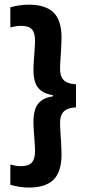

<svg xmlns="http://www.w3.org/2000/svg" viewBox="-20 -698 383 844"><path d="M25.5 -666Q43 -671 64 -674.2Q85 -677.5 106.5 -677.5Q180 -677.5 215.2 -643.2Q250.5 -609 250.5 -532Q250.5 -514.5 249 -488.8Q247.5 -463 245.8 -438Q244 -413 244 -396.5Q244 -374.5 250.5 -359.8Q257 -345 272.2 -337Q287.5 -329 314 -327.5V-226Q287.5 -224.5 272.2 -216.5Q257 -208.5 250.5 -193.5Q244 -178.5 244 -156.5Q244 -140.5 245.8 -115.2Q247.5 -90 249 -64Q250.5 -38 250.5 -19.5Q250.5 57.5 215.2 92Q180 126.5 106.5 126.5Q85 126.5 64 123Q43 119.5 25.5 114.5V25Q35 28 46.5 30.2Q58 32.5 71.5 32.5Q105 32.5 119.5 17Q134 1.5 134 -33Q134 -48.5 132.2 -72.2Q130.5 -96 128.8 -121Q127 -146 127 -163Q127 -194 134.8 -217.8Q142.5 -241.5 162.5 -256.2Q182.5 -271 217.5 -275L212.5 -270.5V-279.5Q180 -285 161 -299.2Q142 -313.5 134.5 -336.5Q127 -359.5 127 -390Q127 -407 128.8 -431.8Q130.5 -456.5 132.2 -480.5Q134 -504.5 134 -519.5Q134 -554 120 -569.2Q106 -584.5 73 -584.5Q59.5 -584.5 47.2 -582.2Q35 -580 25.5 -577.5Z"/></svg>

Font: Anek Bangla
Style: Semi-bold
Weight: 600
Designer: Sulekha Rajkumar (Bangla), Yesha Goshar (Latin)
Foundry: Ek Type
Version: Version 1.002;March 21, 2022;FontCreator 13.0.0.2683 64-bit